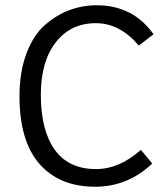

<svg xmlns="http://www.w3.org/2000/svg" viewBox="-20 -697 628 729"><path d="M345 -55Q433 -55 515 -128L558 -76Q465 12 341 12Q206 12 130 -74.5Q54 -161 54 -332Q54 -424 80.5 -494Q107 -564 150.5 -602Q194 -640 243.5 -658.5Q293 -677 347 -677Q485 -677 563 -567L507 -524Q435 -609 344 -609Q248 -609 191.5 -536Q135 -463 135 -337Q135 -203 187.5 -129Q240 -55 345 -55Z"/></svg>

Font: BreeCF
Style: Light
Weight: 300
Designer: Veronika Burian, Jos Scaglione
Foundry: TypeTogether
Version: Version 0.0.2